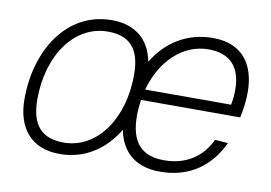

<svg xmlns="http://www.w3.org/2000/svg" viewBox="-64 -642 1067 755"><g transform="rotate(10 469.5 -265.0)"><path d="M214 12C316 12 394 -43 443 -125C459 -41 515 12 614 12C736 12 815 -51 859 -145L807 -149C775 -80 713 -35 623 -35C534 -35 488 -82 488 -189C488 -211 490 -233 493 -253H889C896 -284 901 -321 901 -354C901 -467 847 -542 730 -542C626 -542 545 -489 495 -406C479 -491 421 -542 327 -542C145 -542 41 -371 41 -177C41 -60 102 12 214 12ZM222 -35C135 -35 91 -81 91 -185C91 -361 185 -495 319 -495C406 -495 449 -449 449 -345C449 -169 355 -35 222 -35ZM721 -495C809 -495 851 -444 851 -356C851 -335 849 -316 845 -296H502C534 -413 617 -495 721 -495Z"/></g></svg>

Font: Geist ExtraLight
Style: Italic
Weight: 200
Italic angle: -12°
Designer: Basement.studio, Andrés Briganti, Mateo Zaragoza
Foundry: Basement.studio, Vercel, Andrés Briganti, Guido Ferreyra, Mateo Zaragoza
Version: Version 1.500